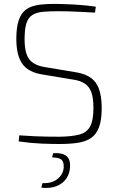

<svg xmlns="http://www.w3.org/2000/svg" viewBox="-20 -721 596 976"><path d="M275 -701Q323 -700 371.5 -697Q420 -694 467 -687L463 -657Q419 -659 371.5 -661.5Q324 -664 276 -664Q231 -664 198.5 -661Q166 -658 145 -645Q124 -632 114.5 -603.5Q105 -575 105 -522Q105 -451 128.5 -420Q152 -389 208 -380L358 -355Q435 -344 466 -301.5Q497 -259 497 -171Q497 -110 483 -73.5Q469 -37 442 -19Q415 -1 375 5Q335 11 281 11Q242 11 191 9Q140 7 75 -2L78 -33Q122 -30 154.5 -28.5Q187 -27 217 -26.5Q247 -26 283 -26Q346 -27 383.5 -37Q421 -47 438 -78Q455 -109 455 -171Q455 -222 444.5 -251.5Q434 -281 410.5 -296.5Q387 -312 348 -317L198 -342Q124 -353 93.5 -396.5Q63 -440 63 -523Q63 -584 76 -620.5Q89 -657 115 -674.5Q141 -692 181.5 -697Q222 -702 275 -701ZM250 58Q279 56 298.5 62Q318 68 327.5 83Q337 98 336 123Q336 159 317.5 186Q299 213 266.5 225.5Q234 238 190 233L196 210Q246 212 275 186.5Q304 161 304 125Q304 100 291.5 90Q279 80 245 79Z"/></svg>

Font: Exo 2 ExtraLight
Style: Regular
Weight: 250
Designer: Natanael Gama
Foundry: Natanael Gama
Version: Version 2.010